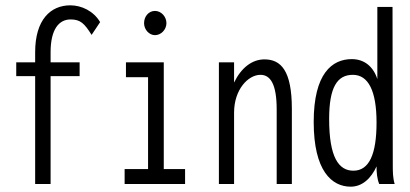

<svg xmlns="http://www.w3.org/2000/svg" viewBox="-20 -691 1540 721"><path d="M112 0H170V-405H279V-457H170V-495C170 -582 202 -618 245 -618C282 -618 297 -603 324 -560L356 -608C331 -650 286 -671 244 -671C170 -671 112 -617 112 -495V-457H41V-405H112Z M562 -559C585 -559 605 -580 605 -604C605 -629 585 -650 562 -650C539 -650 521 -630 521 -604C521 -580 540 -559 562 -559ZM448 0H675V-56H595V-457H453V-401H536V-56H448Z M802 0H859V-268C859 -355 912 -410 958 -410C995 -410 1019 -376 1019 -280V0H1076V-282C1076 -426 1035 -468 973 -468C927 -468 886 -437 859 -381V-457H802Z M1297 10C1341 10 1374 -22 1394 -66C1394 -42 1396 -20 1404 0H1462C1455 -24 1455 -47 1455 -71L1454 -665H1397V-394C1382 -441 1348 -469 1301 -469C1227 -469 1158 -415 1158 -233C1158 -49 1226 10 1297 10ZM1307 -50C1252 -50 1216 -100 1216 -244C1216 -363 1246 -410 1305 -410C1363 -410 1394 -350 1394 -231C1394 -111 1366 -50 1307 -50Z"/></svg>

Font: Inconsolata Condensed Thin
Style: Regular
Weight: 100
Width: 3
Monospace: yes
Designer: Raph Levien, Cyreal, Brenton Simpson
Foundry: Raph Levien, Cyreal, Google
Version: Version 3.100